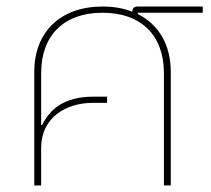

<svg xmlns="http://www.w3.org/2000/svg" viewBox="-20 -568 646 588"><path d="M85 0H106V-115C106 -208 182 -253 264 -253H308V-272H267C174 -272 132 -232 109 -185H106V-344C106 -460 176 -529 294 -529C412 -529 482 -460 482 -344V0H503V-348C503 -431 466 -493 402 -525V-529H601V-548H402C391 -548 386 -544 385 -532C358 -543 328 -548 294 -548C165 -548 85 -470 85 -348Z"/></svg>

Font: IBM Plex Thai Thin
Style: Regular
Weight: 100
Designer: Mike Abbink, Paul van der Laan, Pieter van Rosmalen, Ben Mitchell, Mark Frömberg
Foundry: Bold Monday
Version: Version 1.0